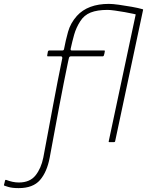

<svg xmlns="http://www.w3.org/2000/svg" viewBox="-189 -732 757 989"><path d="M371 -4 515 -681Q516 -685 518 -685H544Q545 -685 547 -684Q549 -683 548 -681L404 -4Q403 0 399 0H373Q370 0 371 -4ZM-93 237Q-127 237 -147.5 230.5Q-168 224 -167 224Q-170 223 -168 218Q-167 214 -166 211Q-165 208 -164.5 204.5Q-164 201 -163 198Q-162 195 -161 194.5Q-160 194 -156 195Q-141 201 -124.5 204.5Q-108 208 -92 208Q-35 208 -6 171.5Q23 135 34 80Q47 11 59.5 -56Q72 -123 84 -187.5Q96 -252 108 -313.5Q120 -375 132 -433Q132 -442 124 -442Q107 -442 90 -442Q73 -442 56 -442Q55 -442 54.5 -444Q54 -446 54 -446Q55 -451 56 -457Q57 -463 58 -468Q58 -468 60 -470Q62 -472 63 -472Q80 -472 97.5 -472Q115 -472 132 -472Q140 -472 141 -480Q149 -523 161.5 -568Q174 -613 207 -650Q235 -681 276.5 -696.5Q318 -712 372 -712Q391 -712 423.5 -707.5Q456 -703 489.5 -697Q523 -691 544 -685Q547 -684 546 -682.5Q545 -681 545 -680Q544 -678 543 -675Q542 -672 540.5 -669.5Q539 -667 538 -664Q538 -663 535 -660.5Q532 -658 528.5 -656Q525 -654 523 -654Q519 -656 499.5 -660.5Q480 -665 454 -669.5Q428 -674 403.5 -677.5Q379 -681 365 -681Q312 -681 278 -667.5Q244 -654 224 -622Q203 -589 193 -553.5Q183 -518 175 -481Q173 -472 181 -472Q223 -472 265 -472Q307 -472 349 -472Q350 -472 350.5 -471Q351 -470 351 -468Q350 -463 349 -457Q348 -451 346 -446Q346 -446 344.5 -444Q343 -442 342 -442Q314 -442 286 -442Q258 -442 230.5 -442Q203 -442 175 -442Q173 -442 170 -440Q167 -438 166 -433Q165 -429 164 -424.5Q163 -420 162 -415.5Q161 -411 160 -406Q151 -362 139.5 -305Q128 -248 116 -183.5Q104 -119 91.5 -52Q79 15 67 80Q53 154 17 195.5Q-19 237 -93 237Z"/></svg>

Font: Glory Thin
Style: Italic
Weight: 100
Italic angle: -12°
Designer: Robert Leuschke
Foundry: Robert Leuschke
Version: Version 1.011